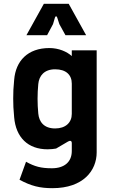

<svg xmlns="http://www.w3.org/2000/svg" viewBox="-20 -770 593 1003"><path d="M254 213C415 213 485 121 485 26V-507H355V-477C330 -500 287 -519 238 -519C125 -519 62 -452 54 -353C50 -315 49 -286 49 -255C49 -226 50 -196 54 -157C63 -53 125 10 229 10C248 10 260 8 273 6L336 -31C347 -37 355 -35 355 -22V19C355 77 315 109 251 109C194 109 161 100 116 75L82 169C143 202 189 213 254 213ZM268 -99C209 -99 184 -134 180 -177C175 -229 175 -279 180 -331C184 -374 211 -408 268 -408C325 -408 355 -379 355 -333V-175C355 -130 323 -99 268 -99ZM118 -586H226L257 -644L267 -678C270 -687 276 -687 279 -678L290 -644L322 -586H430L339 -750H209Z"/></svg>

Font: Finlandica SemiBold
Style: Regular
Weight: 600
Designer: Niklas Ekholm, Juho Hiilivirta, Jaakko Suomalainen
Foundry: Helsinki Type Studio
Version: Version 2.000;Glyphs 3.2 (3202)